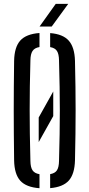

<svg xmlns="http://www.w3.org/2000/svg" viewBox="-20 -979 468 1005"><path d="M182.6 -235.4V-364.2L258.7 -500.1V-371.3ZM186.7 6.2Q117 1.1 86.1 -33.2Q55.2 -67.4 53.9 -139.7Q52.9 -214.1 52.4 -277.9Q51.9 -341.8 51.9 -402.1Q51.9 -462.4 52.4 -525.3Q52.9 -588.2 53.9 -660.1Q55.2 -732.3 86.1 -766.7Q117 -801.1 186.7 -806.2V-732.8Q160.9 -728.4 150.3 -712.2Q139.7 -696.1 139.2 -663.3Q137 -589.3 136.2 -526.1Q135.3 -462.8 135.3 -402.9Q135.3 -342.9 136.2 -278.3Q137 -213.8 139.2 -136.5Q139.7 -103.3 150.3 -87.5Q160.9 -71.6 186.7 -67.2ZM242.5 5.8V-67.5Q268 -71.9 278.2 -87.8Q288.4 -103.6 288.9 -136.5Q291 -212.2 292.1 -276Q293.2 -339.7 293.2 -399.7Q293.2 -459.7 292.1 -523.7Q291 -587.7 288.9 -663.3Q288.4 -696.1 278.2 -712.1Q268 -728.1 242.5 -732.5V-805.8Q309.8 -800.5 340.2 -765.9Q370.6 -731.3 372.5 -660.1Q374.2 -588.1 375 -525.2Q375.8 -462.3 375.8 -401.9Q375.8 -341.6 375 -277.8Q374.2 -214 372.5 -139.7Q370.6 -68.1 340.2 -34Q309.8 0.1 242.5 5.8ZM187 -840 271.7 -958.7H337.1L250.6 -840Z"/></svg>

Font: Big Shoulders Stencil Text SC Thin
Style: Regular
Weight: 100
Designer: Patric King
Foundry: XO Type Co
Version: Version 2.001